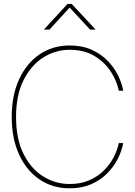

<svg xmlns="http://www.w3.org/2000/svg" viewBox="-20 -972 700 999"><path d="M342.8 7.8Q253.4 7.8 185.3 -38.6Q117.2 -85 79.1 -168.5Q41 -252 41 -363.3Q41 -475.1 79.1 -558.6Q117.2 -642.1 185.3 -688.7Q253.4 -735.4 342.8 -735.4Q406.7 -735.4 455.8 -713.6Q504.9 -691.9 539.3 -656.5Q573.7 -621.1 594 -580.1Q614.3 -539.1 621.1 -500H598.1Q588.4 -549.8 556.9 -598.9Q525.4 -647.9 471.9 -680.4Q418.5 -712.9 342.8 -712.9Q268.1 -712.9 204.6 -672.6Q141.1 -632.3 102.3 -554.4Q63.5 -476.6 63.5 -363.3Q63.5 -249 102.3 -171.4Q141.1 -93.8 204.6 -54.2Q268.1 -14.6 342.8 -14.6Q399.4 -14.6 443.6 -33.7Q487.8 -52.7 519.5 -84Q551.3 -115.2 571 -152.8Q590.8 -190.4 598.1 -227.5H621.1Q614.3 -189 594 -147.9Q573.7 -106.9 539.3 -71.5Q504.9 -36.1 455.8 -14.2Q406.7 7.8 342.8 7.8ZM237.3 -817.9H208.5V-818.4L331.5 -951.7H353L477.1 -818.4V-817.9H448.7L342.3 -932.6Z"/></svg>

Font: Inter Display Thin
Style: Regular
Weight: 100
Designer: Rasmus Andersson
Foundry: rsms
Version: Version 4.000;git-a52131595